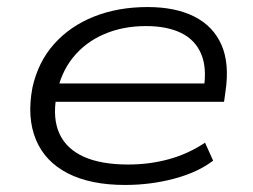

<svg xmlns="http://www.w3.org/2000/svg" viewBox="-20 -517 719 545"><path d="M335 8Q237 8 172.5 -25Q108 -58 82 -120.5Q56 -183 72 -268Q88 -341 133.5 -392Q179 -443 247 -470Q315 -497 399 -497Q478 -497 531.5 -470Q585 -443 608.5 -390Q632 -337 620 -257L616 -228H116L124 -280H584L558 -263Q568 -324 551 -364Q534 -404 494 -423.5Q454 -443 394 -443Q329 -443 275.5 -420Q222 -397 187 -353.5Q152 -310 141 -249L140 -243Q129 -180 149 -137Q169 -94 218 -72Q267 -50 344 -50Q404 -50 459 -65Q514 -80 562 -112L585 -61Q542 -28 475 -10Q408 8 335 8Z"/></svg>

Font: Nunito Sans 10pt Expanded Light
Style: Italic
Weight: 300
Width: 7
Italic angle: -9°
Designer: Vernon Adams
Foundry: Vernon Adams
Version: Version 3.101;gftools[0.9.27]